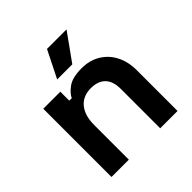

<svg xmlns="http://www.w3.org/2000/svg" viewBox="-186 -844 987 987"><g transform="rotate(-45 308.0 -350.0)"><path d="M70 0V-496H194V-431H212Q224 -457 257 -480.5Q290 -504 357 -504Q415 -504 458.5 -477.5Q502 -451 526 -404.5Q550 -358 550 -296V0H424V-286Q424 -342 396.5 -370Q369 -398 318 -398Q260 -398 228 -359.5Q196 -321 196 -252V0ZM227 -552 301 -700H443L337 -552Z"/></g></svg>

Font: Space 7353
Style: Regular
Weight: 400
Designer: Christine Claussen + Ruben Lyon  (Space 7353)
Version: Version 1.000;FEAKit 1.0